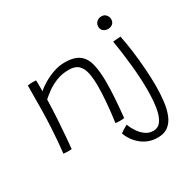

<svg xmlns="http://www.w3.org/2000/svg" viewBox="-192 -877 1318 1309"><g transform="rotate(-30 467.0 -222.5)"><path d="M138.5 6Q132.5 6.5 125 6.8Q117.5 7 110 7Q101 7 90.8 6.2Q80.5 5.5 74 4.5Q79 -37.5 83 -84.2Q87 -131 90.2 -190.8Q93.5 -250.5 95 -330.5Q96.5 -410.5 96.5 -519Q104 -520.5 114.2 -521.5Q124.5 -522.5 136.5 -522.5Q143 -522.5 150.2 -522.2Q157.5 -522 162.5 -521Q163 -515 163.2 -499.8Q163.5 -484.5 163.5 -466.8Q163.5 -449 163.5 -435Q186 -456 223 -478Q260 -500 303.8 -515Q347.5 -530 391 -530Q466.5 -530 505.5 -500Q544.5 -470 558 -412.2Q571.5 -354.5 571.5 -271Q571.5 -217 567 -147.5Q562.5 -78 554 1.5Q543 4 520 4Q510.5 4 501.5 3.5Q492.5 3 485.5 1.5Q496.5 -77 502.5 -147.8Q508.5 -218.5 508.5 -276Q508.5 -335 499.8 -379.2Q491 -423.5 465.8 -448Q440.5 -472.5 391.5 -472.5Q335.5 -472.5 290.5 -454Q245.5 -435.5 213.5 -411.5Q181.5 -387.5 163 -371Q160.5 -283 155.8 -208Q151 -133 146.2 -77.8Q141.5 -22.5 138.5 6ZM766 -677Q788.5 -677 801.8 -661.2Q815 -645.5 815 -626.5Q815 -604.5 800.2 -591.8Q785.5 -579 763.5 -579Q743 -579 727.8 -591.2Q712.5 -603.5 712.5 -625.5Q712.5 -648 727.8 -662.5Q743 -677 766 -677ZM851.5 -83Q851.5 -17 844.5 40Q837.5 97 820 140.2Q802.5 183.5 770.5 207.8Q738.5 232 687.5 232Q619.5 232 566.5 191.8Q513.5 151.5 488.5 85.5Q499 76.5 516.5 66Q534 55.5 546 49Q556.5 77 575.8 106.8Q595 136.5 622.5 156.8Q650 177 685 177Q718.5 177 739 153Q759.5 129 770.2 89.2Q781 49.5 784.5 2.8Q788 -44 788 -89.5Q788 -178 777.2 -282.8Q766.5 -387.5 750 -487.5L810 -492Q822.5 -432 831.8 -361Q841 -290 846.2 -218Q851.5 -146 851.5 -83Z"/></g></svg>

Font: Grandstander ExtraLight
Style: Regular
Weight: 200
Designer: Tyler Finck
Foundry: Etcetera Type Co
Version: Version 1.200; ttfautohint (v1.8.3)